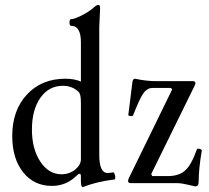

<svg xmlns="http://www.w3.org/2000/svg" viewBox="-20 -745 851 781"><path d="M316.9 16.1Q309.1 16.1 309.1 -7.8V-26.9Q309.1 -38.1 304.2 -38.1Q299.3 -38.1 292 -30.8Q250 11.2 190.9 11.2Q118.2 11.2 74 -44.4Q29.8 -100.1 29.8 -191.9Q29.8 -296.4 89.6 -360.6Q149.4 -424.8 246.1 -424.8Q283.2 -424.8 309.1 -413.1V-573.2Q309.1 -640.1 269 -640.1Q262.7 -640.1 262.7 -653.6Q262.7 -667 269 -667Q282.2 -667 312.5 -682.4Q342.8 -697.8 360.8 -713.9Q373.5 -725.1 379.9 -725.1Q387.2 -725.1 387.2 -710.9Q383.8 -649.4 383.8 -636.2V-113.8Q383.8 -41 418.9 -41Q423.3 -41 440.9 -43.9Q442.9 -44.4 444.8 -40Q450.7 -27.8 448.2 -18.6Q447.8 -15.6 445.8 -15.1Q371.6 -5.9 316.9 16.1ZM773.9 13.2Q772.5 13.2 742.2 5.9Q718.3 0 700.2 0H512.2Q501 0 501 -8.8Q501 -14.2 503.9 -20L680.2 -380.9L675.8 -387.2H600.1Q578.1 -387.2 562 -363.8Q547.4 -342.3 521 -274.9Q520.5 -273.9 518.3 -273.2Q516.1 -272.5 513.2 -272.7Q510.3 -272.9 507.6 -273.4Q504.9 -273.9 503.2 -275.1Q501.5 -276.4 502 -277.8L518.1 -407.2Q519.5 -424.8 528.8 -424.8Q576.2 -415 610.8 -415H763.2Q774.9 -415 774.9 -407.2Q774.9 -402.8 772 -397L595.2 -37.1L599.1 -28.8H663.1Q707.5 -28.8 732.9 -51.3Q758.3 -73.7 780.8 -137.2Q781.7 -140.1 786.9 -140.1Q792 -140.1 796.6 -137.9Q801.3 -135.7 800.8 -132.8Q788.1 -57.6 788.1 -5.9Q788.1 13.2 773.9 13.2ZM230 -36.1Q262.7 -36.1 287.1 -56.2Q309.1 -75.2 309.1 -97.2V-328.1Q309.1 -364.3 298.8 -372.1Q273.4 -396 235.8 -396Q178.7 -396 144.3 -347.2Q109.9 -298.3 109.9 -217.8Q109.9 -139.2 144 -87.6Q178.2 -36.1 230 -36.1Z"/></svg>

Font: Junicode SmCond
Style: Regular
Weight: 400
Width: 4
Designer: Peter S. Baker
Version: Version 2.206